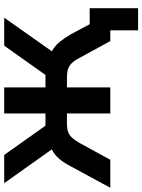

<svg xmlns="http://www.w3.org/2000/svg" viewBox="98 -642 676 912"><g transform="rotate(-90 436.0 -186.0)"><path d="M748 132V0H710V-98H853V132ZM0 0 102 -188Q119 -221 137 -242Q155 -263 176 -274.5Q197 -286 224 -289L203 -249L22 -504H156L295 -308H353V-504H477V-308H536L675 -504H808L628 -249L607 -289Q634 -286 654.5 -274Q675 -262 692.5 -241Q710 -220 729 -188L829 0H697L616 -148Q604 -171 591.5 -183.5Q579 -196 563.5 -201Q548 -206 526 -206H477V0H353V-206H304Q282 -206 267 -201Q252 -196 239.5 -183.5Q227 -171 214 -148L133 0Z"/></g></svg>

Font: Nunitoga
Style: Bold
Weight: 700
Designer: Vernon Adams
Foundry: Vernon Adams
Version: Version 1.0